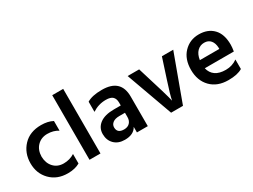

<svg xmlns="http://www.w3.org/2000/svg" viewBox="-53 -1259 2396 1820"><g transform="rotate(-30 1145.0 -349.0)"><path d="M300 9Q183 9 110.5 -65Q38 -139 38.5 -251Q39 -363 110.5 -439Q182 -515 306 -515Q380 -515 432 -487V-381Q382 -413 315 -413Q248 -413 205 -369Q162 -325 161 -252Q163 -180 204.5 -136Q246 -92 312.5 -92Q379 -92 432 -126V-22Q379 9 300 9Z M660 0H540V-707H660Z M927 4Q855 4 812.5 -38Q770 -80 770 -148Q770 -216 824 -257Q878 -298 980 -298H1054V-329Q1054 -371 1032 -393Q1010 -415 957 -415Q876 -415 808 -370V-481Q865 -516 972 -516Q1178 -516 1178 -324V0H1059V-61Q1024 4 927 4ZM969 -85Q1009 -85 1031.5 -108.5Q1054 -132 1054 -170V-218H992Q945 -218 920 -198.5Q895 -179 895 -149Q895 -85 969 -85Z M1563 0H1433L1250 -507H1376Q1487 -151 1498 -94Q1508 -150 1555 -292L1625 -507H1749Z M1918 -295H2131V-310Q2129 -359 2104.5 -388.5Q2080 -418 2035 -418Q1990 -418 1958.5 -386.5Q1927 -355 1918 -295ZM2060 5Q1939 5 1869 -67Q1799 -139 1799 -256.5Q1799 -374 1865 -443Q1931 -512 2030 -512Q2129 -512 2187 -452Q2245 -392 2245 -277Q2245 -249 2238 -205H1920Q1933 -150 1974.5 -121Q2016 -92 2087 -92Q2158 -92 2213 -132V-28Q2160 5 2060 5Z"/></g></svg>

Font: Hind Mysuru SemiBold
Style: Regular
Weight: 600
Designer: Manushi Parikh, Hitesh Malaviya
Foundry: Indian Type Foundry
Version: Version 0.703;PS 1.0;hotconv 1.0.86;makeotf.lib2.5.63406